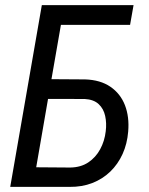

<svg xmlns="http://www.w3.org/2000/svg" viewBox="-20 -731 581 751"><path d="M502.4 -710.9 488.8 -633.8H218.3L107.9 0H20L143.6 -710.9ZM162.6 -421.4 313 -420.4Q372.6 -418.5 411.9 -391.6Q451.2 -364.7 468.8 -319.3Q486.3 -273.9 481.4 -216.3Q477.5 -168.5 459.5 -128.7Q441.4 -88.9 411.4 -59.8Q381.3 -30.8 341.1 -15.1Q300.8 0.5 252 0H20.5L144 -710.9H231.4L121.6 -76.7L254.4 -75.7Q295.9 -76.2 325.2 -95.7Q354.5 -115.2 371.8 -147.2Q389.2 -179.2 393.6 -217.8Q397.5 -249 391.4 -277.3Q385.3 -305.7 366 -323.7Q346.7 -341.8 311.5 -343.8L148.9 -344.2Z"/></svg>

Font: Roboto Condensed
Style: Italic
Weight: 400
Italic angle: -12°
Designer: Christian Robertson
Foundry: Google
Version: Version 3.0